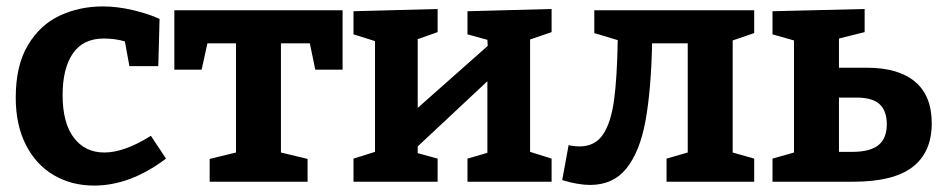

<svg xmlns="http://www.w3.org/2000/svg" viewBox="-20 -566 2934 598"><path d="M497 -72Q386 12 273 12Q203 12 147.5 -20.5Q92 -53 60.5 -115Q29 -177 29 -262Q29 -362 67 -425.5Q105 -489 166.5 -517.5Q228 -546 300 -546Q345 -546 394 -534.5Q443 -523 477 -507L473 -360H383L369 -437Q339 -446 303 -446Q239 -446 207 -399.5Q175 -353 175 -270Q175 -183 210 -137Q245 -91 305 -91Q367 -91 450 -143Z M523 -349V-534H1047V-349H962L945 -431H855V-91L938 -71V0H633V-71L715 -91V-431H626L608 -349Z M1698 -538V-466L1631 -443V-93L1698 -72V0H1436V-72L1498 -90V-313L1281 -110V-89L1343 -72V0H1081V-72L1148 -93V-438L1081 -459V-531L1343 -538V-466L1281 -444V-230L1499 -423L1498 -442L1436 -459V-531Z M2329 -463 2262 -440V-91L2329 -72V0H2056V-72L2122 -91V-431H2011Q2008 -286 1990.5 -190Q1973 -94 1931.5 -42Q1890 10 1818 10Q1781 10 1731 -5L1751 -114Q1768 -110 1785 -110Q1833 -110 1858 -147Q1883 -184 1892.5 -254Q1902 -324 1904 -441L1831 -463V-534H2329Z M2681 -355Q2778 -355 2830 -311.5Q2882 -268 2882 -182Q2882 -92 2822.5 -46Q2763 0 2637 0H2386V-72L2453 -91V-440L2386 -459V-531L2673 -538V-466L2593 -446V-355ZM2634 -93Q2690 -93 2716 -114Q2742 -135 2742 -179Q2742 -221 2719.5 -241.5Q2697 -262 2649 -262H2593V-93Z"/></svg>

Font: Bitter Pro
Style: Bold
Weight: 700
Designer: Sol Matas, and Bitter project Authors
Foundry: Sol Matas
Version: Version 1.010